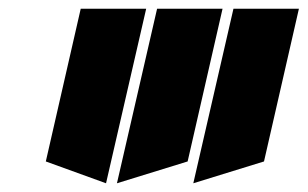

<svg xmlns="http://www.w3.org/2000/svg" viewBox="-20 -520 705 440"><path d="M165 -500H315L223 -100L85 -150ZM340 -500H490L410 -150L248 -100ZM515 -500H665L585 -150L423 -100Z"/></svg>

Font: SOV_Meka
Style: Italic
Weight: 400
Italic angle: -13°
Version: Version 1.00